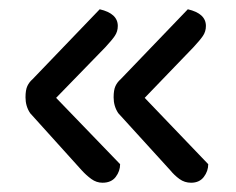

<svg xmlns="http://www.w3.org/2000/svg" viewBox="-20 -436 509 414"><path d="M239 -82Q239 -67 229.5 -54.5Q220 -42 201 -42Q188 -42 177 -50Q166 -58 156 -69L45 -192Q35 -207 35 -226Q35 -242 39 -250.5Q43 -259 50 -265L195 -416Q234 -407 234 -380Q234 -368 227.5 -358.5Q221 -349 207 -334L101 -225ZM429 -82Q429 -67 419.5 -54.5Q410 -42 392 -42Q378 -42 367 -50Q356 -58 347 -69L235 -192Q225 -207 225 -226Q225 -242 229 -250.5Q233 -259 240 -265L385 -416Q424 -407 424 -380Q424 -368 417.5 -358.5Q411 -349 397 -334L292 -225Z"/></svg>

Font: Baloo Chettan 2
Style: Regular
Weight: 400
Designer: Maithili Shingre, Unnati Kotecha and Ek Type
Foundry: Ek Type
Version: Version 1.640;hotconv 1.0.111;makeotfexe 2.5.65597; ttfautoh